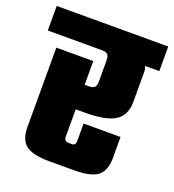

<svg xmlns="http://www.w3.org/2000/svg" viewBox="-140 -736 753 830"><g transform="rotate(20 236.5 -321.0)"><path d="M493 -642V-529H427Q433 -518 433 -504V-365Q433 -303 390.5 -276.5Q348 -250 253 -250H210V-123Q210 -103 233 -103H246Q263 -103 263 -123V-204H433V-107Q433 -50 402.5 -25Q372 0 293 0H180Q101 0 70.5 -25Q40 -50 40 -107V-472H210V-363H229Q248 -363 255.5 -370.5Q263 -378 263 -397V-495Q263 -514 255.5 -521.5Q248 -529 229 -529H-20V-642Z"/></g></svg>

Font: Teko
Style: Bold
Weight: 700
Designer: Manushi Parikh, Jonny Pinhorn
Foundry: Indian Type Foundry
Version: Version 1.106;PS 1.0;hotconv 1.0.78;makeotf.lib2.5.61930; tt